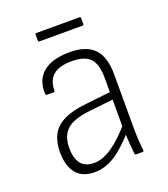

<svg xmlns="http://www.w3.org/2000/svg" viewBox="-119 -700 698 797"><g transform="rotate(-20 230.0 -302.0)"><path d="M350 0Q345 0 344 -7Q342 -27 340 -53.5Q338 -80 337 -103L336 -120V-341Q336 -403 312 -429Q288 -455 230 -455Q122 -455 122 -365Q122 -359 117 -359H87Q81 -359 81 -367Q78 -426 116.5 -459Q155 -492 231 -493Q306 -494 342 -458Q378 -422 378 -342V-114Q378 -83 379.5 -56Q381 -29 384 -6Q384 0 378 0ZM165 11Q110 11 83 -22Q56 -55 56 -117Q56 -162 73 -193.5Q90 -225 128 -243.5Q166 -262 228 -268L344 -281V-248L228 -235Q157 -227 127.5 -199.5Q98 -172 98 -119Q98 -75 116.5 -50.5Q135 -26 175 -26Q213 -26 255.5 -55Q298 -84 348 -143L349 -103Q294 -41 251.5 -15Q209 11 165 11ZM133 -578Q128 -578 128 -584V-610Q128 -615 133 -615H323Q329 -615 329 -610V-584Q329 -578 323 -578Z"/></g></svg>

Font: Sofia Sans Semi Condensed ExtraLight
Style: Regular
Weight: 250
Version: Version 4.100